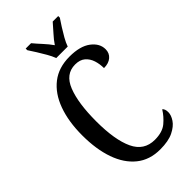

<svg xmlns="http://www.w3.org/2000/svg" viewBox="-286 -1003 1085 1085"><g transform="rotate(-45 256.5 -460.5)"><path d="M300 10Q216 10 159 -36Q102 -82 73 -164.5Q44 -247 44 -358Q44 -468 74 -550.5Q104 -633 162.5 -678.5Q221 -724 308 -724Q392 -724 437 -690Q482 -656 482 -609Q482 -578 460 -559Q438 -540 400 -540Q400 -573 390.5 -602.5Q381 -632 359 -651Q337 -670 299 -670Q222 -670 189 -586.5Q156 -503 156 -358Q156 -210 193.5 -130Q231 -50 317 -50Q378 -50 412 -78.5Q446 -107 468 -143Q481 -133 481 -107Q481 -83 463 -56Q445 -29 405.5 -9.5Q366 10 300 10ZM249 -771Q241 -794 225.5 -820.5Q210 -847 194 -873Q178 -899 165 -918V-931H208Q228 -907 252 -881Q276 -855 295 -828Q313 -855 337 -881Q361 -907 381 -931H425V-918Q412 -899 395.5 -873Q379 -847 364 -820.5Q349 -794 341 -771Z"/></g></svg>

Font: Noto Serif Tamil ExtraCondensed Medium
Style: Regular
Weight: 500
Width: 2
Designer: Indian Type Foundry, Tom Grace, and the Monotype Design Team
Foundry: Monotype Imaging Inc.
Version: Version 2.004; ttfautohint (v1.8.4.7-5d5b)